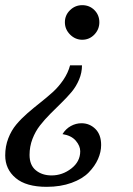

<svg xmlns="http://www.w3.org/2000/svg" viewBox="-68 -473 514 740"><path d="M-47.9 126Q-47.9 90.8 -36.1 60.3Q-24.4 29.8 -5.1 6.8Q14.2 -16.1 38.1 -36.9Q62 -57.6 87.4 -77.6Q112.8 -97.7 135.3 -117.9Q157.7 -138.2 176 -165Q194.3 -191.9 202.1 -221.2H248Q248 -192.9 236.8 -166.3Q225.6 -139.6 207.8 -118.4Q189.9 -97.2 168.5 -76.4Q147 -55.7 125.5 -33.9Q104 -12.2 86.2 10.5Q68.4 33.2 57.1 62.5Q45.9 91.8 45.9 124Q45.9 163.6 70.1 183.3Q94.2 203.1 130.9 203.1Q172.4 203.1 206.8 176.5Q241.2 149.9 241.2 109.9Q241.2 89.4 224.1 69.3Q207 49.3 172.9 43.9Q185.5 23.4 205.1 12.7Q224.6 2 246.1 2Q277.3 2 299.6 23.9Q321.8 45.9 321.8 85.9Q321.8 112.8 309.8 139.9Q297.9 167 273.9 191.7Q250 216.3 207.8 231.7Q165.5 247.1 111.8 247.1Q32.7 247.1 -7.6 213.1Q-47.9 179.2 -47.9 126ZM314.9 -387.2Q314.9 -359.9 295.7 -339.8Q276.4 -319.8 249 -319.8Q222.2 -319.8 202.1 -339.8Q182.1 -359.9 182.1 -387.2Q182.1 -414.6 201.9 -433.8Q221.7 -453.1 249 -453.1Q276.9 -453.1 295.9 -434.1Q314.9 -415 314.9 -387.2Z"/></svg>

Font: Lobster Two
Style: Italic
Weight: 400
Designer: Pablo Impallari
Foundry: Pablo Impallari. www.impallari.com
Version: Version 1.006